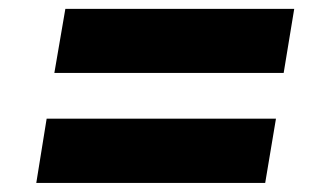

<svg xmlns="http://www.w3.org/2000/svg" viewBox="-20 -506 727 426"><path d="M60.5 -100.1 83.5 -242.7H592.3L568.4 -100.1ZM100.6 -344.2 125 -486.3H632.8L609.4 -344.2Z"/></svg>

Font: Inter Extra Bold
Style: Italic
Weight: 800
Italic angle: -9.39999°
Designer: Rasmus Andersson
Foundry: rsms
Version: Version 4.000;git-3c8e0fc